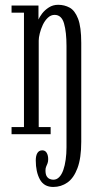

<svg xmlns="http://www.w3.org/2000/svg" viewBox="-20 -546 395 781"><path d="M196.5 214.5Q159 214.5 142.2 183.8Q125.5 153 125.5 106.5Q125.5 87 132.2 76.2Q139 65.5 152 65.5Q164 65.5 170 75.8Q176 86 176 101.5Q176 111 173.5 118Q171 125 168 131.2Q165 137.5 165 147Q165 163 170 171Q175 179 182.5 182Q190 185 197 185Q210.5 185 220.8 174.5Q231 164 237.5 145.5Q244 127 247.2 103.2Q250.5 79.5 250.5 53V-358.5Q250.5 -415.5 240.5 -450.5Q230.5 -485.5 202 -485.5Q187 -485.5 174.8 -474Q162.5 -462.5 154.2 -445Q146 -427.5 141.8 -410.2Q137.5 -393 137.5 -381V-29H186V0H27V-29H77.5V-494.5H27V-523.5H136.5V-466.5Q140.5 -476.5 151.2 -490.8Q162 -505 178.8 -515.8Q195.5 -526.5 216.5 -526.5Q242 -526.5 263.2 -515Q284.5 -503.5 297.5 -470Q310.5 -436.5 310.5 -371.5V31Q310.5 97 295.2 137.8Q280 178.5 254.2 196.5Q228.5 214.5 196.5 214.5Z"/></svg>

Font: Imbue 24pt Light
Style: Regular
Weight: 300
Designer: Tyler Finck
Foundry: Etcetera Type Company
Version: Version 1.102